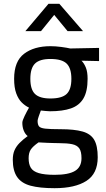

<svg xmlns="http://www.w3.org/2000/svg" viewBox="-20 -752 557 1006"><path d="M266 234Q188 234 140 221Q92 208 69.5 175Q47 142 47 85Q47 56 56 35.5Q65 15 82 -2.5Q99 -20 125 -39Q112 -49 104.5 -67.5Q97 -86 97 -109Q97 -120 109 -144.5Q121 -169 132 -188Q111 -198 93.5 -215.5Q76 -233 65 -263Q54 -293 54 -339Q54 -431 106.5 -470.5Q159 -510 244 -510Q271 -510 301 -506Q331 -502 348 -498L499 -501V-432L407 -434Q421 -420 430 -397.5Q439 -375 439 -339Q439 -273 417 -236Q395 -199 351.5 -184Q308 -169 242 -169Q235 -169 218.5 -170.5Q202 -172 194 -173Q189 -160 183 -142.5Q177 -125 177 -119Q177 -100 184 -90.5Q191 -81 217 -78Q243 -75 298 -75Q369 -75 412 -63Q455 -51 473.5 -19.5Q492 12 492 72Q492 158 432.5 196Q373 234 266 234ZM266 164Q339 164 373 143.5Q407 123 407 77Q407 42 395.5 25.5Q384 9 358 3.5Q332 -2 288 -2Q278 -2 262.5 -2.5Q247 -3 230.5 -3.5Q214 -4 200.5 -5Q187 -6 182 -6Q152 15 141 32Q130 49 130 77Q130 108 141.5 127Q153 146 183 155Q213 164 266 164ZM244 -236Q304 -236 329 -259.5Q354 -283 354 -339Q354 -395 329 -419Q304 -443 244 -443Q188 -443 163.5 -419Q139 -395 139 -339Q139 -283 163.5 -259.5Q188 -236 244 -236ZM113 -589 234 -732H291L415 -589H334L264 -674L195 -589Z"/></svg>

Font: Cairo Medium
Style: Regular
Weight: 500
Designer: Mohamed Gaber, Accademia di Belle Arti di Urbino
Foundry: Kief Type Foundry, Accademia di Belle Arti di Urbino
Version: Version 3.117